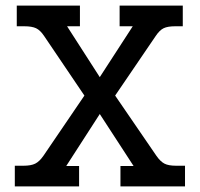

<svg xmlns="http://www.w3.org/2000/svg" viewBox="-20 -667 715 687"><path d="M33 -74H64Q91 -74 106 -81.5Q121 -89 135 -109L282 -325L138 -538Q124 -559 109 -566Q94 -573 67 -573H40V-647H266V-573H220L337 -391L455 -573H408V-647H634V-573H607Q580 -573 565.5 -566Q551 -559 537 -538L392 -325L540 -109Q554 -89 568.5 -81.5Q583 -74 610 -74H642V0H411V-73H458L337 -259L217 -73H263V0H33Z"/></svg>

Font: Pridi
Style: Regular
Weight: 400
Designer: Katatrad Team
Foundry: CadsonDemak
Version: Version 1.001